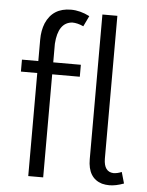

<svg xmlns="http://www.w3.org/2000/svg" viewBox="-52 -760 622 812"><g transform="rotate(5 258.5 -354.0)"><path d="M278.3 -437.5V-488.3H161.1V-567.4Q167 -658.2 226.6 -663.1Q249 -663.1 274.4 -651.4L295.9 -696.3Q255.9 -716.8 216.8 -716.8Q139.6 -716.8 110.4 -649.4Q97.7 -618.2 97.7 -579.1V-488.3H28.3V-437.5H97.7V0H161.1V-437.5ZM503.9 -3.9 490.2 -51.8Q471.7 -43.9 455.1 -43.9Q415 -45.9 414.1 -100.6V-708H350.6V-93.8Q350.6 -13.7 411.1 4.9Q426.8 8.8 442.4 8.8Q469.7 8.8 503.9 -3.9Z"/></g></svg>

Font: Yaldevi Colombo
Style: Regular
Weight: 400
Designer: Sol Matas, Denzil Rajitha, Kosala Senevirathne and Pathum Egodawatta
Foundry: Mooniak
Version: Version 1.020 ; ttfautohint (v1.6)